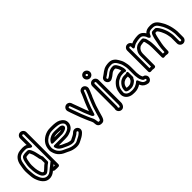

<svg xmlns="http://www.w3.org/2000/svg" viewBox="133 -1745 2848 2848"><g transform="rotate(-45 1557.5 -320.5)"><path d="M398 -25.3C388.4 -25.2 374.5 -25.5 367.2 -26L398 -50.8ZM448 -3V-103C448 -152.6 407.3 -122.5 407.3 -122.5L325.3 -56.5C319.6 -51.8 316 -44.5 316 -37V-6C316 41 390.1 24.8 392.8 24.7C392.8 24.7 448 42.2 448 -3ZM398 -26C388.4 -25.3 373.9 -25.1 366 -25.3V-38C366 -38 364.1 -88.5 325.4 -57.5C289.1 -28.5 263.1 1 224.9 8.3C150 19.3 113.7 -44.3 91.1 -115.6C84.2 -145.2 80.1 -174.7 78 -209.6L76 -241.6C75.3 -251.7 75 -261.9 75 -272C75 -308.1 84.2 -342.6 88.8 -378.6C102.1 -463.7 142.2 -500 233 -500H250C273.2 -500 276.6 -499.7 294.2 -490C308.5 -482.4 314.1 -477.6 323.3 -468.3C323.3 -468.3 366 -436.4 366 -486V-671C366 -679.6 373.7 -687 381.5 -687C389.9 -687 398 -678.8 398 -671ZM448 -6V-671C448 -707.7 417.2 -737 381.5 -737C345.2 -737 316 -706.9 316 -671V-535C295.1 -546.2 274.7 -550 250 -550H233C217.9 -550 201.2 -548.2 189.2 -546.8C96.4 -536.5 51.9 -467.9 39.2 -385.5C35.2 -353.2 25 -316.4 25 -272C25 -260.8 25.3 -249.6 26 -238.4L28 -206.4C30.4 -169.3 33.2 -133.5 43.1 -101.5C65.5 -29.8 115.6 75.7 233.1 57.7C271.2 50.7 297.5 31.7 320.8 12.2C331.3 23.3 448 51.1 448 -6ZM186.8 -462.9C144.9 -459 134.6 -421 129.8 -406.4L124.3 -389.9C119 -374 119 -362.2 116.7 -353.1C111.1 -330.5 107 -301.8 107 -272C107 -262.6 107.5 -251 108 -243.1C108.2 -176.3 120.9 -120.5 142.4 -73.2C154.2 -49.7 173.7 -29.8 205.1 -23.5C206.7 -23.2 208.8 -23 210 -23H215C235.3 -23 247.2 -34.8 252.4 -38.6C295.4 -68.7 317.8 -102.5 353.1 -122.1C361.3 -126.7 366 -136.1 366 -144V-239C366 -244.7 363.7 -250.6 360.5 -254.6C355.9 -260.4 350.3 -285.2 346.7 -307.1C346.5 -308.1 346.2 -309.5 345.9 -310.2C340.2 -329.3 337 -355.2 330.7 -373.9L326.7 -385.9C325 -391.1 323.2 -396.4 321.2 -401.3L317.2 -411.3C308.4 -433.2 293.6 -468 260 -468H220C209.6 -468 196.4 -465.6 186.8 -462.9ZM157 -272C157 -295.9 161 -319.3 165.4 -341.5C168.9 -356.3 169.7 -368.1 171.7 -374.1L177.2 -390.6C183.8 -410.3 188.2 -413 191 -413C202.6 -413 204.8 -416.2 221.4 -418H254.6C254.7 -418 256.4 -417.1 259 -415.6C265.7 -403.8 273.1 -384.6 279.6 -369.1L282.8 -359.6C286.3 -342.1 291.5 -318.2 297.6 -297.4C300.4 -280.2 302.5 -255.3 316 -231.4V-158.1C277.4 -132.7 253.8 -100.6 223.6 -79.4C219.9 -76.8 215.8 -74.1 213 -72.9C199.8 -76.4 194.5 -81.3 187.6 -94.8C170.1 -133.4 158 -184.4 158 -244C158 -253.3 157 -262.7 157 -272Z M909 -337C909 -341.9 907 -347.5 905 -350.6C889.2 -383.9 847.2 -382 839.9 -382.8C828.5 -384.3 783.5 -387 769 -387H741C693 -387 662.1 -369.7 635.8 -353.2C622.6 -345 612 -333.8 602.3 -318.6C602.3 -318.6 568.4 -275 619 -275L800 -275C800.8 -275 801.9 -275.1 802.5 -275.1C836.1 -278.5 862.8 -286.5 887.9 -301.6C894.6 -305.6 909 -318.9 909 -337ZM836.9 -332.7C827.1 -329.4 815.6 -326.8 798.7 -325L687 -325C701.4 -332 717.1 -337 741 -337H769C780.5 -337 829.4 -334.1 836.9 -332.7ZM779 -243H609C609 -243 573.2 -246.4 585.3 -210.1C593.4 -185.8 608 -157.4 634.9 -142.6C649.8 -132.1 665.4 -122.7 684.2 -115.6C698.4 -110.3 728.4 -92.9 751.1 -85.3C757.3 -83.2 763.1 -81.4 768 -80L784.9 -75C794.9 -72.1 803.7 -70 819 -70H838C854.4 -70 869.4 -81.7 875.2 -84.6L912.7 -103.4C937.8 -114.7 955.5 -129.1 971.7 -145.3C975.3 -148.9 977.9 -150 983 -150C991.6 -150 999 -142.6 999 -134C999 -128.8 997 -125.3 987.3 -115.7C977.1 -105.4 961.2 -93.1 948.7 -85.8C922.7 -71.6 895.9 -58.4 870.4 -45.7C848.8 -36.8 802.8 -37.7 775.3 -45.2L759.6 -49.1C746.2 -53.2 732.3 -58.3 722.2 -63.4L699.9 -74.5C655.4 -95.3 623.4 -106 597.7 -131.7C577.4 -151.9 562.3 -172.8 553.1 -207.8C549.3 -220.4 547.6 -229.6 547 -235.9C547.3 -318.9 583.8 -359.5 636.4 -391.3C647.6 -397.3 666.9 -404.3 681.8 -411C694.5 -415.9 718.4 -419 741 -419H769C818.5 -419 866.4 -412.4 892.8 -400.6C925 -383.1 946.3 -364.3 939.4 -324.5C932.8 -289.7 903.5 -268.9 867.1 -256.7L849.8 -250.9C835.3 -247 820.1 -244 805 -244C796.3 -244 787.7 -243 779 -243ZM983 -200C965.5 -200 948.7 -193.1 936.3 -180.7C922.3 -166.6 908.4 -157.1 890.8 -148.4L852.8 -129.4C843.2 -124.6 839.1 -121.7 834.4 -120H820.2C810.7 -120.9 808.9 -121.5 797.6 -123.4L782 -128C777.5 -129.3 772.7 -130.8 766.9 -132.7C754.9 -136.7 725.9 -154.7 701.2 -162.6C688.9 -167.3 675 -175.5 662.5 -184.3C658.2 -187.4 655.1 -188.3 650.6 -193H779C809.4 -193 841.3 -195.4 864.9 -203.3L882.3 -209.1C929.6 -222.3 977.6 -257.8 988.6 -315.5C1001.1 -387.4 952 -425.5 915.9 -445C878.9 -464.9 821.7 -469 769 -469H741C687.3 -469 650 -455.7 611.6 -434.7C547.3 -396.2 497 -337.4 497 -235C497 -221.7 500.1 -210.7 504.9 -194.2C515.6 -154.4 534.8 -121.6 562.7 -95.9C597.7 -61.4 637.5 -48.4 678.1 -29.5L699.8 -18.6C714.3 -11.4 731.5 -4.6 746.9 -0.7L762.6 3.2C798.6 12.8 852.7 16.6 891 -0.1C918.8 -12.3 945.7 -27.2 973.3 -42.2C991.7 -52.9 1008.8 -66.4 1022.7 -80.3C1032.3 -89.9 1049 -106.9 1049 -134C1049 -170.4 1019.4 -200 983 -200Z M1465.1 -450.4C1468.7 -459.2 1472.3 -465.9 1474.7 -473.1L1479.6 -487.7C1485.8 -504.3 1485.2 -503.8 1490.3 -506.8C1504.3 -514.7 1517 -500.8 1513.1 -488.5C1506.5 -467.2 1497.5 -446.5 1487.8 -422.3C1480.6 -404.4 1472.1 -387.7 1464 -368.8C1453.3 -343.9 1444.1 -321.8 1432.7 -292L1412.6 -239.7C1390.6 -178.7 1376.3 -116.2 1357.1 -55.3C1352.7 -40.1 1347.8 -31.5 1342.9 -24.8C1337.5 -22.1 1320.9 -21.1 1312.3 -24.4C1307.9 -26.1 1311 -32.8 1302.7 -72.3C1299.1 -98.3 1288.8 -118.4 1281.4 -133.2L1271.4 -153.2C1258.5 -178.9 1246.8 -212.2 1232.9 -244.1C1208.8 -298.3 1188 -367.4 1164.6 -426.3C1158.7 -445.3 1153.6 -457.9 1149 -474.2C1144.3 -489.1 1160 -498.5 1172.2 -491.9C1177.4 -489.2 1177.2 -485.3 1186.7 -460C1202.5 -420.4 1218 -376.1 1233.3 -334.1C1246.8 -289.9 1261.2 -257.7 1276.8 -220.6C1285.9 -197.4 1289.6 -188 1299.6 -167.8L1306.6 -153.8C1306.6 -153.8 1340.4 -111.7 1353.1 -158.4C1370.7 -223 1396 -289.8 1421.1 -349.5C1432.6 -378.2 1445.9 -403.1 1458.2 -433.6ZM1418.9 -469.6 1411.8 -452.4C1400.8 -424.9 1387.3 -399.6 1374.9 -368.5C1357.6 -327.4 1340.3 -283.3 1324.5 -236C1308.7 -276.6 1293.6 -307.4 1280.9 -349.3C1280.8 -349.6 1280.6 -350.1 1280.5 -350.5C1264.8 -393.6 1250.2 -435.8 1233.3 -478.1C1228.8 -490.2 1225.1 -520.4 1195.8 -536.1C1159.9 -555.2 1121 -538.3 1105.5 -508.6C1098.1 -494.5 1095.8 -476.5 1101 -459.8C1106.4 -441.3 1111.2 -425.2 1117.8 -408.7C1140.2 -352.6 1161.1 -282.4 1187.1 -223.9C1199.9 -194.7 1211.7 -160.7 1226.6 -130.8L1236.3 -111.5C1243.6 -94.6 1251.4 -78.9 1253.2 -64.9C1255.1 -49.4 1249.6 5.3 1294.7 22.4C1319.7 31.9 1362.7 34.4 1383.4 4.5C1391.6 -6.3 1400 -23.7 1404.9 -40.7C1424.6 -102.9 1438.8 -164.8 1459.4 -222.3L1479.3 -274C1490.6 -303.3 1498.4 -322.2 1509.6 -348.2C1519 -366.1 1527.5 -383.7 1534.5 -404.4C1542.2 -423.5 1553.9 -446.1 1561.1 -474.2C1576.2 -525.9 1522.3 -582.3 1465.7 -550.3C1443.3 -537.6 1437.3 -517.4 1432.4 -504.3L1427.7 -490C1425.2 -484.6 1422.1 -477.3 1418.9 -469.6Z M1671 -462C1671 -470.6 1678.4 -478 1687 -478C1695.6 -478 1703 -470.6 1703 -462V6C1703 12.2 1702.2 18.8 1700.6 24.7C1695.4 43.5 1689.6 46.5 1678.8 43.4C1672.1 41.5 1665.2 32.3 1667.2 23.2C1667.6 21.9 1671 18 1671 6ZM1621 -462V3.7C1607.3 45.2 1632 82.2 1665.2 91.6C1712.4 104.8 1740.5 68.1 1748.8 37.8C1751.7 27.3 1753 16.5 1753 6V-462C1753 -498.4 1723.4 -528 1687 -528C1650.6 -528 1621 -498.4 1621 -462ZM1663 -639C1663 -647.6 1670.4 -655 1679 -655C1688.1 -655 1698 -645.3 1698 -636C1698 -627.4 1690.6 -620 1682 -620C1672.9 -620 1663 -629.7 1663 -639ZM1613 -639C1613 -601.6 1644.5 -570 1682 -570C1718.4 -570 1748 -599.6 1748 -636C1748 -673.4 1716.5 -705 1679 -705C1642.6 -705 1613 -675.4 1613 -639Z M1977 -2C1932.9 -2 1900.1 -22.6 1888.2 -46.5C1879.4 -63 1878.9 -71.7 1883.8 -104.6C1890.1 -155.3 1904.4 -180.6 1930.1 -208.7L1951.1 -229.7C1959.6 -237 1969.8 -243.4 1979.9 -248C2001.7 -257.3 2011.3 -263.9 2025 -267.7C2036.5 -270.3 2059.8 -273 2074 -273H2102C2106.4 -273 2144 -247.4 2144 -294C2144 -327.5 2132.7 -353.1 2125.7 -373.9C2119.4 -392.9 2110.4 -403.9 2105 -414C2097.4 -427.9 2083.8 -448.4 2058.9 -456.7C2056.4 -457.6 2053.2 -458 2051 -458H2025C2024.1 -458 2022.9 -457.9 2022.2 -457.8C1983.4 -453.5 1952.9 -436.5 1930.8 -417C1909.9 -400 1897.5 -390.2 1875.5 -379.2C1856 -368.8 1843.4 -397.7 1861.1 -407.1C1914.8 -437.8 1943 -475.7 1994.8 -485.5C2011.8 -488.9 2025.8 -490 2046 -490C2088.2 -490 2112.5 -464.4 2131.2 -431.8C2144.9 -406.6 2157.5 -387.2 2163.7 -360.2C2171.7 -328.1 2178 -300.6 2178 -262V-136C2178 -118.3 2181.2 -107.9 2182.1 -98.4L2184.2 -80.2C2186.4 -59.9 2193.5 -38.5 2204.6 -20.1C2206.6 -16.8 2210.2 -6.4 2221.3 4.7C2230.4 13.7 2253.2 14.4 2257.8 19.6C2266.8 29.8 2256.9 45.8 2245.3 46.1C2212.1 40.9 2196.5 29.4 2185 10C2174.8 -10 2167.1 -19.9 2163.1 -34.6C2163.1 -34.6 2154.3 -78.7 2121.3 -45.7C2107.5 -31.8 2086.7 -21.5 2062.9 -11.3C2047.5 -5.9 2026.5 -2.2 2006.3 -1C1996 -1 1986.9 -2 1977 -2ZM2128.7 11.6C2132.8 19 2137.3 26.4 2140.6 33.2C2158.7 69.4 2196.7 89.6 2239.5 95.7C2240 95.8 2240.9 95.9 2241.5 96C2298.5 99.3 2333.7 29.9 2295.2 -13.6C2282.4 -28 2266.6 -33.2 2253.4 -35.6C2252.5 -37.2 2250.5 -41.1 2247.2 -46.3C2241.9 -55.3 2238.1 -67.7 2233.7 -87.1L2231.9 -103.6C2230.4 -118.7 2228 -125.8 2228 -136V-262C2228 -306.1 2220.2 -340.3 2212.3 -371.8C2204.1 -407.6 2187.6 -432.8 2174.8 -456.2C2152.3 -495.5 2113.5 -540 2046 -540C2024 -540 2005.1 -538.5 1985.2 -534.5C1915.3 -521.4 1876.8 -473.9 1837.1 -451C1799.4 -430.1 1796.1 -388.2 1811.7 -360.3C1826.3 -334 1860.3 -315.2 1898.9 -335C1924.5 -347.9 1942.1 -361.7 1963.2 -379C1980.6 -394.4 1998.4 -404.5 2026.4 -408H2045.9C2049.5 -405.8 2054.8 -399.8 2061.4 -389.4C2069 -375.7 2075.2 -367.4 2078.3 -358.1C2082.6 -345.1 2086.6 -334.9 2089.9 -323H2074C2054 -323 2030.2 -320.3 2013 -316.3C1988.4 -309.7 1975.7 -300.5 1960.1 -293.9C1943.8 -286.6 1928.4 -277.7 1916.3 -265.7L1893.9 -243.3C1861.6 -208 1841.5 -169.7 1834.2 -111.4C1829.3 -78 1828.5 -52.8 1843.8 -23.5C1866.3 20.4 1917.2 47.6 1976.2 48C1984.8 48.6 1997 49 2007 49C2056.5 49 2096.6 31.7 2128.7 11.6ZM2108.9 -242.9C2106.3 -241.4 2104.4 -241 2102 -241H2074C2061.3 -241 2039.6 -240.1 2029.7 -236.2L2019.7 -232.2C2011 -228.7 1989.8 -222.1 1972.5 -205.9C1941.2 -177.5 1913 -139 1913 -78V-75C1913 -44.6 1957.5 -34.3 1979.9 -34C1988.5 -33.3 1997 -33 2006 -33C2058.6 -33 2091.7 -61.9 2114.6 -82.3C2119.9 -87 2123.2 -92.4 2126.6 -99.2L2131.8 -110.8C2132.9 -113.1 2133.9 -114.4 2136 -116C2142.5 -120.9 2146 -129.4 2146 -136V-221C2146 -221 2149.4 -265.4 2108.9 -242.9ZM1981 -84C1975 -84 1968.8 -84.9 1963.7 -86.5C1968.2 -128.5 1980.6 -145.9 2006.7 -169.4C2009.6 -172 2023.9 -178.3 2039.6 -186.3C2046.2 -188.9 2066.2 -191 2074 -191H2096V-146.7C2092.3 -142.2 2088.6 -136.7 2086.2 -131.3L2081.5 -120.9C2081.3 -120.5 2081.1 -120.1 2079.7 -118.2C2058 -98.9 2038.2 -83 2006 -83C1997.2 -83 1989.1 -84 1981 -84Z M2704 -64V-233C2704 -242.3 2703.6 -251.3 2703 -258.2C2702.7 -306.7 2693.9 -347.6 2684.1 -383.6C2679.9 -398.9 2673.1 -408.9 2663.4 -420.7C2663.4 -420.7 2659.5 -438 2635 -438H2622C2617.5 -438 2611.2 -437.4 2608 -437C2593.5 -436.7 2585.3 -434.4 2577.5 -433C2554.9 -432 2540 -424.3 2531.9 -422.3C2529.2 -421.6 2526.1 -420.1 2524.1 -418.8L2512.6 -411.1C2488.5 -396.3 2475.8 -377.6 2464.7 -359.1C2449.9 -335.4 2443 -304.9 2443 -273V-52.8C2433 -53.4 2420.2 -53.4 2411 -52.8V-470C2411 -478.6 2418.4 -486 2427 -486C2435.6 -486 2443 -478.6 2443 -470V-450C2443 -450 2441.5 -402.3 2481.9 -429.2L2493.9 -437.2C2516.4 -452.2 2539.2 -459.4 2573.4 -465.2C2592.5 -467.4 2605.8 -470 2622 -470H2636C2674.3 -470 2705.2 -429.9 2715.7 -387.9C2715.7 -387.9 2740.8 -339.7 2762.4 -382.8C2763.8 -385.6 2765.2 -388.9 2766.1 -391.3L2775.7 -410.5C2790.2 -432.3 2808.1 -443 2852 -443H2871C2936 -443 2952 -396.9 2986.8 -340.4C2992.1 -328.4 2996.8 -319.6 3000.8 -309.7L3010.6 -285.1C3025.8 -242.4 3035.6 -196.3 3040 -143.9V-23C3040 -14.4 3032.3 -7 3024.5 -7C3016.1 -7 3008 -15.2 3008 -23V-142C3008 -165.2 3003.6 -180.2 3000.6 -196.5L2996.6 -218.7C2991.5 -243.9 2986.3 -255.2 2979.8 -274.6C2972.2 -299.4 2962.9 -310.4 2958.7 -322.9C2958.4 -324 2957.7 -325.4 2957.4 -326.2C2944.8 -351.4 2927.5 -379.5 2905.8 -400C2899.7 -408.3 2890.2 -411 2885 -411H2840C2838.7 -411 2836.9 -410.8 2835.9 -410.7L2823.9 -408.7C2818.7 -407.8 2813.4 -404.8 2810.3 -401.7C2790.3 -381.6 2786 -354.8 2780.5 -339.7C2770.2 -312.1 2765.2 -270.4 2759.6 -246.3C2753.6 -216.3 2743.6 -176 2741.1 -139.7C2739.4 -114.9 2736.8 -89.4 2736.2 -64C2726.5 -64.5 2712.7 -64.5 2704 -64ZM2610 -387C2613.8 -387 2618.1 -388 2622 -388H2625.6C2636 -375.3 2631 -384.8 2636.1 -369.8C2644.7 -337.8 2653 -296.9 2653 -257C2653 -249.9 2654 -243.1 2654 -233V-41C2654 -1.1 2692.4 -13.7 2692.4 -13.7C2699.8 -13.7 2708.5 -14.1 2720 -14.9C2721.6 -14.8 2786 6.2 2786 -41V-51C2786 -79.6 2788.9 -106.3 2790.9 -136.3C2793 -165.7 2802.1 -204.4 2808.4 -235.7C2814.5 -261.8 2820.8 -304.7 2827.5 -322.3C2833.2 -338.3 2836.7 -351.9 2841.8 -361H2874.1C2887.3 -347.9 2901.3 -326.3 2911.9 -305.3C2919.5 -283.8 2927.3 -275.1 2932.2 -259.4C2940 -235.9 2943.4 -229.8 2947.4 -209.3L2951.4 -187.5C2955 -167.6 2958 -158.3 2958 -142V-23C2958 13.7 2988.8 43 3024.5 43C3060.8 43 3090 12.9 3090 -23V-145C3090 -145.5 3090 -146.4 3089.9 -147.1C3085 -205.7 3074.4 -255.1 3057.4 -302.8L3047.2 -328.3C3041.2 -343.3 3036.5 -355.2 3030.2 -365.2C3001.6 -411.1 2970.6 -493 2871 -493H2852C2805 -493 2769.1 -480.5 2743.5 -450.8C2722.7 -485.9 2687.1 -520 2636 -520H2622C2600.2 -520 2583.2 -516.6 2567.2 -514.8C2538 -511.6 2513.1 -503.8 2489.2 -492.1C2480.1 -516.6 2456.3 -536 2427 -536C2390.6 -536 2361 -506.4 2361 -470V-31C2361 6.7 2401.6 -2.4 2401.6 -2.4C2409.3 -2.4 2414.5 -2.7 2427 -3.9C2432.5 -3.4 2493 15.3 2493 -31V-273C2493 -320.3 2514.1 -352 2539.9 -369.2L2548.5 -375C2562.2 -379.1 2572.7 -383 2580 -383C2593.8 -383 2600.8 -387 2610 -387Z"/></g></svg>

Font: HoneyBee
Style: Str
Weight: 700
Foundry: Cannot Into Space Fonts
Version: Version 0.89